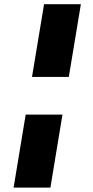

<svg xmlns="http://www.w3.org/2000/svg" viewBox="-20 -747 438 904"><path d="M100.9 -207.4H274.1L217.3 136.4H44ZM360.8 -727.3 304 -384.9H130.7L187.5 -727.3Z"/></svg>

Font: Karasuma Gothic
Style: Italic
Weight: 900
Italic angle: -9.39999°
Designer: Rasmus Andersson / Ryoko Nishizuka
Foundry: Genbu
Version: Version 1.00